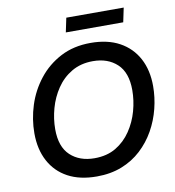

<svg xmlns="http://www.w3.org/2000/svg" viewBox="-96 -980 984 1077"><g transform="rotate(-10 396.0 -441.5)"><path d="M65 -287Q65 -367 90 -445.5Q115 -524 166 -589Q217 -654 291.5 -693Q366 -732 463 -732Q560 -732 627.5 -695Q695 -658 731 -591Q767 -524 767 -433Q767 -369 751 -305Q735 -241 703 -184Q671 -127 623 -82.5Q575 -38 511.5 -13Q448 12 369 12Q272 12 204.5 -24.5Q137 -61 101 -128.5Q65 -196 65 -287ZM184 -289Q184 -189 236.5 -140Q289 -91 374 -91Q445 -91 496 -121.5Q547 -152 581 -202.5Q615 -253 631.5 -312.5Q648 -372 648 -431Q648 -531 595.5 -580Q543 -629 458 -629Q389 -629 337 -598.5Q285 -568 251 -517.5Q217 -467 200.5 -407.5Q184 -348 184 -289ZM354 -895H681L664 -814H337Z"/></g></svg>

Font: Kufam Medium
Style: Italic
Weight: 500
Italic angle: -11°
Designer: Artur Schmal
Foundry: Original Type
Version: Version 1.301; ttfautohint (v1.8.3)